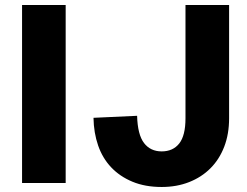

<svg xmlns="http://www.w3.org/2000/svg" viewBox="-20 -730 987 766"><path d="M68 0V-710H242V0ZM625 16Q559 16 508.5 -5Q458 -26 423.5 -62.5Q389 -99 371.5 -149.5Q354 -200 353 -260L527 -268Q529 -193 554.5 -159.5Q580 -126 625 -126Q670 -126 695 -157.5Q720 -189 720 -258V-710H894V-258Q894 -195 874.5 -144.5Q855 -94 819.5 -58.5Q784 -23 734.5 -3.5Q685 16 625 16Z"/></svg>

Font: Geist ExtBd
Style: Regular
Weight: 400
Designer: Basement.studio, Andrés Briganti, Mateo Zaragoza
Foundry: Basement.studio, Vercel, Andrés Briganti, Guido Ferreyra, Mateo Zaragoza
Version: Version 1.401